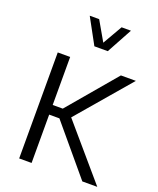

<svg xmlns="http://www.w3.org/2000/svg" viewBox="-170 -1050 947 1151"><g transform="rotate(20 304.0 -474.5)"><path d="M199.5 -948.7 288.3 -785.9H373.7L462.4 -948.7H402.7L331.1 -824.4L259.6 -948.7ZM497.5 -676.2 238.1 -369.9H173.8V-676.2H94.6V0H173.8V-308.3H239L497.5 0H592.9L303.4 -337.9L592.9 -676.2Z"/></g></svg>

Font: Estedad VF
Style: Regular
Weight: 100
Designer: Amin Abedi
Version: Version 7.3